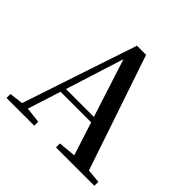

<svg xmlns="http://www.w3.org/2000/svg" viewBox="-182 -920 1100 1100"><g transform="rotate(45 367.5 -370.0)"><path d="M330 -631 444 -277H218ZM414 0H725V-32L641 -40L404 -740H330L97 -42L13 -32V0H238V-32L143 -43L207 -244H455L520 -42L414 -32Z"/></g></svg>

Font: Noto Serif CJK HK SemiBold
Style: Regular
Weight: 600
Designer: Ryoko NISHIZUKA 西塚涼子 (kana & ideographs); Frank Grießhammer (Latin, Greek & Cyrillic); Wenlong ZHANG 张文龙 (bopomofo); San
Foundry: Adobe
Version: Version 2.001;hotconv 1.1.0;makeotfexe 2.6.0